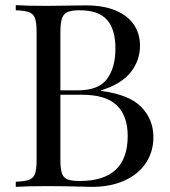

<svg xmlns="http://www.w3.org/2000/svg" viewBox="-20 -728 663 748"><path d="M577.6 -193.8Q577.6 -137.2 548.6 -93.3Q519.5 -49.3 465.3 -24.7Q411.1 0 337.4 0L291.5 -1Q227.1 -2.9 165.5 -2.9Q83.5 -2.9 41.5 0V-20Q77.6 -21.5 94 -27.8Q110.4 -34.2 116.5 -51.3Q122.6 -68.4 122.6 -106V-602.1Q122.6 -639.6 116.5 -656.7Q110.4 -673.8 94 -680.2Q77.6 -686.5 41.5 -688V-708Q83 -705.1 163.6 -705.1Q181.2 -705.1 272 -706.5L314.5 -707Q382.8 -707 430.2 -687.3Q477.5 -667.5 501.5 -632.1Q525.4 -596.7 525.4 -549.8Q525.4 -492.2 489 -446.3Q452.6 -400.4 373.5 -376V-374Q483.9 -359.4 530.8 -310.8Q577.6 -262.2 577.6 -193.8ZM215.3 -602.1V-376H282.7Q364.3 -376 397 -420.4Q429.7 -464.8 429.7 -539.1Q429.7 -614.3 396.5 -651.1Q363.3 -688 289.6 -688Q258.3 -688 242.7 -680.9Q227.1 -673.8 221.2 -655.8Q215.3 -637.7 215.3 -602.1ZM477.5 -198.2Q477.5 -276.9 434.8 -317.9Q392.1 -358.9 299.3 -358.9H215.3V-106Q215.3 -69.8 221.2 -52.7Q227.1 -35.6 242.7 -29.3Q258.3 -22.9 290.5 -22.9Q477.5 -22.9 477.5 -198.2Z"/></svg>

Font: Playfair Display SC
Style: Regular
Weight: 400
Designer: Claus Eggers Sørensen
Foundry: Claus Eggers Sørensen
Version: Version 1.004;PS 001.004;hotconv 1.0.70;makeotf.lib2.5.58329